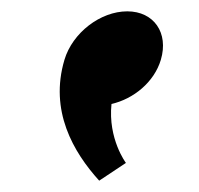

<svg xmlns="http://www.w3.org/2000/svg" viewBox="-20 -186 354 342"><path d="M206.7 -165.8C254 -165.8 280.8 -127.5 266.5 -79.5C254.7 -39.8 218 -9.8 178.6 -0.8C172.1 61.5 204.3 104.2 204.3 104.2L156.7 135.8C110.4 84.8 67.8 11.2 94.8 -79.5C109.1 -127.5 158.7 -165.8 206.7 -165.8Z"/></svg>

Font: Hussar
Style: BdOblThree
Weight: 700
Foundry: Cannot Into Space Fonts
Version: Version 2.00